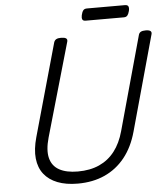

<svg xmlns="http://www.w3.org/2000/svg" viewBox="-73 -1269 1178 1353"><g transform="rotate(-5 516.0 -593.0)"><path d="M422 19Q339 19 279 -4.5Q219 -28 184 -72.5Q149 -117 142 -182.5Q135 -248 159 -333L343 -988Q348 -1002 359.5 -1008.5Q371 -1015 394 -1015Q417 -1015 428 -1008Q439 -1001 435 -985L245 -323Q220 -235 234.5 -178Q249 -121 299 -93.5Q349 -66 430 -66Q517 -66 582 -95.5Q647 -125 691 -182Q735 -239 758 -323L942 -988Q946 -1002 957.5 -1008.5Q969 -1015 992 -1015Q1039 -1015 1031 -985L845 -313Q815 -204 756 -130.5Q697 -57 613 -19Q529 19 422 19ZM577 -1120Q558 -1120 553.5 -1131.5Q549 -1143 553 -1161Q558 -1183 566.5 -1194Q575 -1205 593 -1205H862Q882 -1205 886.5 -1192.5Q891 -1180 886 -1161Q881 -1141 872.5 -1130.5Q864 -1120 847 -1120Z"/></g></svg>

Font: Playwrite AU QLD
Style: Regular
Weight: 400
Designer: Veronika Burian, José Scaglione
Foundry: TypeTogether
Version: Version 1.002